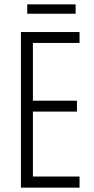

<svg xmlns="http://www.w3.org/2000/svg" viewBox="-20 -912 432 881"><path d="M327 -892H105V-849H327ZM345 -51V-102H131V-400H333V-450H131V-715H345V-765H76V-51Z"/></svg>

Font: Noto Sans Tamil UI ExtraCondensed Light
Style: Regular
Weight: 300
Width: 2
Designer: Jelle Bosma - Monotype Design Team
Foundry: Monotype Imaging Inc.
Version: Version 2.004